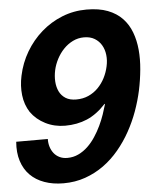

<svg xmlns="http://www.w3.org/2000/svg" viewBox="-55 -759 665 816"><g transform="rotate(-5 277.0 -350.5)"><path d="M132.8 -180.2Q132.3 -162.6 137.2 -146.7Q142.1 -130.9 151.6 -118.9Q161.1 -106.9 175.5 -99.9Q189.9 -92.8 208.5 -92.8Q234.4 -92.8 256.3 -103.3Q278.3 -113.8 296.4 -131.1Q314.5 -148.4 329.1 -170.7Q343.8 -192.9 355 -216.6Q366.2 -240.2 374.3 -263.7Q382.3 -287.1 387.7 -306.2L386.2 -308.1Q347.7 -266.1 305.2 -248Q262.7 -230 211.4 -230Q166 -230 127.7 -249.3Q89.4 -268.6 65.9 -301.8Q44.9 -334.5 40.3 -375Q35.6 -415.5 44.9 -458Q56.2 -511.7 83.7 -558.3Q111.3 -605 150.9 -639.6Q190.4 -674.3 239.7 -694.1Q289.1 -713.9 344.2 -713.9Q397.5 -713.9 434.8 -699.5Q472.2 -685.1 496.6 -659.4Q521 -633.8 533.9 -599.1Q546.9 -564.5 550.5 -524.4Q554.2 -484.4 550 -440.2Q545.9 -396 536.6 -352.1Q527.3 -309.1 511.5 -265.1Q495.6 -221.2 473.1 -180.7Q450.7 -140.1 421.1 -104.7Q391.6 -69.3 355.5 -43.2Q319.3 -17.1 276.4 -2Q233.4 13.2 183.6 13.2Q138.2 13.2 102.1 0.2Q65.9 -12.7 41.5 -37.4Q17.1 -62 5.6 -98.1Q-5.9 -134.3 -2 -180.2ZM268.1 -336.9Q296.9 -336.9 320.3 -347.4Q343.8 -357.9 361.6 -376Q379.4 -394 391.4 -417.5Q403.3 -440.9 408.7 -466.8Q414.1 -491.2 411.4 -514.6Q408.7 -538.1 397.9 -556.4Q387.2 -574.7 368.7 -585.9Q350.1 -597.2 323.2 -597.2Q297.9 -597.2 275.6 -586.2Q253.4 -575.2 236.1 -557.1Q218.8 -539.1 206.8 -516.1Q194.8 -493.2 189.5 -469.2Q184.1 -444.3 185.5 -420.7Q187 -397 196 -378.2Q205.1 -359.4 222.9 -348.1Q240.7 -336.9 268.1 -336.9Z"/></g></svg>

Font: XB Khoramshahr
Style: Bold Italic
Weight: 700
Italic angle: -12°
Designer: Behnam
Foundry: Irmug
Version: Version 8.005 2009